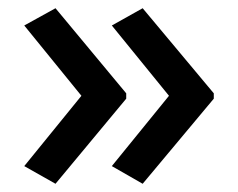

<svg xmlns="http://www.w3.org/2000/svg" viewBox="-20 -500 580 467"><path d="M500 -260 327 -53 252 -96 391 -267 252 -438 327 -480 500 -273ZM287 -260 115 -53 39 -96 178 -267 39 -438 115 -480 287 -273Z"/></svg>

Font: Noto Sans Ethiopic Medium
Style: Regular
Weight: 500
Designer: Monotype Design Team
Foundry: Monotype Imaging Inc.
Version: Version 2.102; ttfautohint (v1.8.4.7-5d5b)